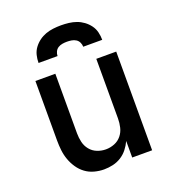

<svg xmlns="http://www.w3.org/2000/svg" viewBox="-137 -855 874 969"><g transform="rotate(-20 300.0 -371.0)"><path d="M257 8Q231 8 205 1Q179 -6 158 -21.5Q137 -37 122 -59Q107 -81 98 -106Q89 -131 86 -157.5Q83 -184 83 -210V-530H190V-210Q190 -186 195.5 -162.5Q201 -139 216 -120.5Q231 -102 253.5 -93Q276 -84 300 -84Q324 -84 346.5 -93Q369 -102 384 -120.5Q399 -139 404.5 -162.5Q410 -186 410 -210V-530H517V0H410V-89Q400 -67 385 -48Q370 -29 349.5 -16Q329 -3 305 2.5Q281 8 257 8ZM129 -610Q129 -631 134 -651.5Q139 -672 151.5 -689Q164 -706 181 -718.5Q198 -731 217.5 -738Q237 -745 258 -747.5Q279 -750 300 -750Q321 -750 342 -747.5Q363 -745 382.5 -738Q402 -731 419 -718.5Q436 -706 448.5 -689Q461 -672 466 -651.5Q471 -631 471 -610H369Q369 -622 363.5 -633.5Q358 -645 347.5 -651.5Q337 -658 324.5 -660Q312 -662 300 -662Q288 -662 275.5 -660Q263 -658 252.5 -651.5Q242 -645 236.5 -633.5Q231 -622 231 -610Z"/></g></svg>

Font: Iosevka Curly SmBdEx
Style: Regular
Weight: 600
Width: 7
Monospace: yes
Designer: Belleve Invis
Foundry: Belleve Invis
Version: Version 11.1.0; ttfautohint (v1.8.3)